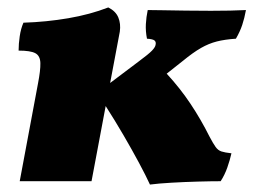

<svg xmlns="http://www.w3.org/2000/svg" viewBox="-20 -487 681 516"><path d="M33 0 82 -262Q89 -298 88.5 -317.5Q88 -337 75 -344Q62 -351 30 -351Q30 -369 33 -389.5Q36 -410 43 -426Q105 -428 163.5 -438Q222 -448 271 -467Q291 -457 298 -440Q305 -423 302 -402L276 -264L353 -322Q380 -342 388.5 -351Q397 -360 398 -366Q400 -374 395.5 -378Q391 -382 375 -383Q371 -403 372 -422Q373 -441 377 -460Q389 -460 416.5 -459.5Q444 -459 479 -458.5Q514 -458 547 -458Q575 -458 598.5 -458.5Q622 -459 641 -460Q637 -438 631 -420Q625 -402 614 -383Q584 -381 562.5 -375.5Q541 -370 520 -358Q499 -346 471 -323L428 -289Q464 -250 492 -208Q520 -166 543 -120Q553 -101 559.5 -92Q566 -83 575 -80Q584 -77 602 -75Q598 -57 591 -37Q584 -17 573 0Q548 0 512 1Q476 2 441 4Q406 6 383 9Q372 -15 353.5 -49.5Q335 -84 312 -123.5Q289 -163 264 -202L226 0Z"/></svg>

Font: Vollkorn Black
Style: Italic
Weight: 900
Italic angle: -11°
Designer: Friedrich Althausen
Foundry: Friedrich Althausen
Version: Version 5.000; ttfautohint (v1.8.3)